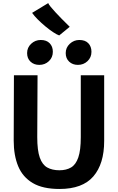

<svg xmlns="http://www.w3.org/2000/svg" viewBox="-20 -1240 778 1268"><path d="M373 8Q262.5 8 196.2 -31.2Q130 -70.5 100.2 -142Q70.5 -213.5 70.5 -311.5L72 -743H228L226 -334Q226 -246.5 242.8 -199.2Q259.5 -152 292.2 -133.8Q325 -115.5 372.5 -115.5Q418 -115.5 449.5 -134.2Q481 -153 497.2 -200.5Q513.5 -248 513.5 -334V-743H668V-309Q668 -158 596.5 -75Q525 8 373 8ZM239.5 -811.5Q204 -811.5 181.5 -832.8Q159 -854 159 -889.5Q159 -926 185.8 -951Q212.5 -976 249 -976Q287.5 -976 308.2 -954.2Q329 -932.5 329 -898Q329 -861 303 -836.2Q277 -811.5 239.5 -811.5ZM494.5 -811.5Q459.5 -811.5 436.8 -832.8Q414 -854 414 -889.5Q414 -926 441 -951Q468 -976 504 -976Q543 -976 563.5 -954.2Q584 -932.5 584 -898Q584 -861 558 -836.2Q532 -811.5 494.5 -811.5ZM440.5 -1063 371 -1006Q355 -1011.5 330.5 -1027.8Q306 -1044 279.5 -1066Q253 -1088 229.5 -1111.5Q206 -1135 192 -1155L298.5 -1219.5Q301 -1211.5 315 -1194.5Q329 -1177.5 348.2 -1156.8Q367.5 -1136 387.2 -1116Q407 -1096 421.8 -1081.5Q436.5 -1067 440.5 -1063Z"/></svg>

Font: Merriweather Sans
Style: Bold
Weight: 700
Designer: Eben Sorkin
Foundry: Eben Sorkin
Version: Version 1.008; ttfautohint (v1.7.19-72a1) -l 8 -r 50 -G 200 